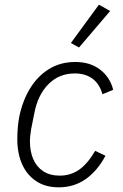

<svg xmlns="http://www.w3.org/2000/svg" viewBox="-20 -789 524 821"><path d="M231 12Q174 12 134.5 -14.5Q95 -41 74.5 -87Q54 -133 54 -194Q54 -219 56 -242.5Q58 -266 62 -288Q76 -357 108 -410Q140 -463 189 -493.5Q238 -524 302 -524Q366 -524 408.5 -491Q451 -458 464 -405L418 -386Q406 -430 375.5 -452.5Q345 -475 300 -475Q233 -475 187.5 -429.5Q142 -384 127 -306L113 -236Q111 -222 109.5 -209.5Q108 -197 108 -184Q108 -142 122 -109Q136 -76 164.5 -57Q193 -38 236 -38Q282 -38 318.5 -63.5Q355 -89 387 -144L431 -123Q397 -59 347 -23.5Q297 12 231 12ZM451 -742 318 -586 283 -605 403 -769Z"/></svg>

Font: IBM Plex Sans Light
Style: Italic
Weight: 300
Italic angle: -11.31°
Designer: Mike Abbink, Paul van der Laan, Pieter van Rosmalen
Foundry: Bold Monday
Version: Version 3.201